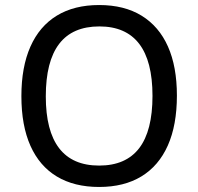

<svg xmlns="http://www.w3.org/2000/svg" viewBox="-20 -734 788 763"><path d="M374 9Q275 9 206 -32.5Q137 -74 101 -154.5Q65 -235 65 -352Q65 -468 101 -549Q137 -630 206 -672Q275 -714 374 -714Q474 -714 543 -671.5Q612 -629 647.5 -549Q683 -469 683 -354Q683 -237 647 -156Q611 -75 542 -33Q473 9 374 9ZM374 -76Q480 -76 533 -145Q586 -214 586 -353Q586 -491 533 -560Q480 -629 375 -629Q268 -629 215 -559.5Q162 -490 162 -351Q162 -214 215 -145Q268 -76 374 -76Z"/></svg>

Font: Nunito Sans 7pt Expanded
Style: Regular
Weight: 400
Width: 7
Designer: Vernon Adams
Foundry: Vernon Adams
Version: Version 3.101;gftools[0.9.27]